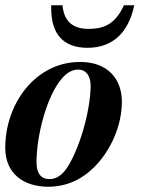

<svg xmlns="http://www.w3.org/2000/svg" viewBox="-23 -698 543 731"><path d="M280 -462C212 -462 148 -435 97 -385C37 -326 -3 -235 -3 -135C-3 -37 67 13 161 13C228 13 287 -13 336 -62C397 -123 441 -217 441 -311C441 -403 381 -462 284 -462ZM275 -433C304 -433 322 -410 322 -372C322 -285 285 -145 236 -65C215 -31 191 -16 165 -16C135 -16 116 -36 116 -80C116 -182 155 -335 215 -402C234 -423 254 -433 275 -433ZM449 -678C418 -612 380 -588 314 -588C250 -588 220 -621 215 -678H172V-665C172 -570 217 -516 310 -516C407 -516 467 -575 488 -678Z"/></svg>

Font: XITS
Style: Bold Italic
Weight: 700
Italic angle: -16.33°
Designer: MicroPress Inc., with final additions and corrections provided by Coen Hoffman, Elsevier (retired)
Version: Version 1.105